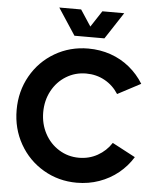

<svg xmlns="http://www.w3.org/2000/svg" viewBox="-61 -982 863 1047"><g transform="rotate(5 370.0 -458.5)"><path d="M37.6 -353.5Q37.6 -456.1 85.2 -540Q132.8 -624 215.6 -672.4Q298.3 -720.7 398.4 -720.7Q462.9 -720.7 520.8 -700.7Q578.6 -680.7 624.8 -642.8Q670.9 -605 702.1 -554.2L575.7 -487.3Q546.4 -533.2 500.2 -558.6Q454.1 -584 398.4 -584Q338.4 -584 289.1 -553.7Q239.7 -523.4 211.4 -470.7Q183.1 -418 183.1 -353.5Q183.1 -289.6 211.4 -236.8Q239.7 -184.1 289.1 -153.6Q338.4 -123 398.4 -123Q454.1 -123 500.2 -148.9Q546.4 -174.8 575.7 -219.7L702.1 -152.8Q670.9 -102.1 624.8 -64.7Q578.6 -27.3 520.8 -6.8Q462.9 13.7 398.4 13.7Q298.3 13.7 215.6 -34.9Q132.8 -83.5 85.2 -167.5Q37.6 -251.5 37.6 -353.5ZM316.4 -783.7H436L340.3 -929.7H220.7ZM360.8 -783.7H480.5L576.2 -929.7H456.5Z"/></g></svg>

Font: Wanted Sans Std Variable
Style: Regular
Weight: 400
Designer: Original Design by Kil Hyung-jin and Kang Hanbin, Wanted Lab, Inc;
Foundry: Wanted Lab, Inc.
Version: Version 1.003;Glyphs 3.2 (3227)